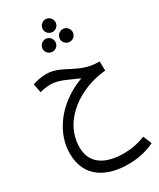

<svg xmlns="http://www.w3.org/2000/svg" viewBox="-262 -883 1024 1234"><g transform="rotate(-30 249.5 -266.0)"><path d="M307 -709C332 -709 353 -730 353 -755C353 -781 332 -803 307 -803C280 -803 259 -781 259 -755C259 -730 280 -709 307 -709ZM243 -599C268 -599 289 -620 289 -645C289 -671 268 -693 243 -693C216 -693 195 -671 195 -645C195 -620 216 -599 243 -599ZM371 -599C396 -599 417 -620 417 -645C417 -671 396 -693 371 -693C344 -693 323 -671 323 -645C323 -620 344 -599 371 -599ZM302 271C353 271 421 265 499 228L473 165C408 190 360 196 310 196C212 196 84 164 84 21C84 -185 291 -311 474 -325L472 -394H463C317 -394 250 -496 132 -496C94 -496 56 -486 32 -478L45 -412C65 -418 94 -424 123 -424C189 -424 254 -384 316 -359C116 -285 10 -125 10 23C10 213 160 271 302 271Z"/></g></svg>

Font: Noto Sans Arabic UI XCn
Style: Regular
Weight: 400
Width: 2
Designer: Monotype Design Team, Nadine Chahine and Nizar Qandah
Foundry: Monotype Imaging Inc.
Version: Version 2.010